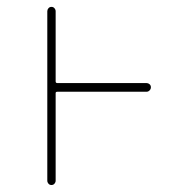

<svg xmlns="http://www.w3.org/2000/svg" viewBox="-20 -564 540 561"><path d="M118.2 -36.1V-531.2Q118.2 -536.1 121.6 -540Q125 -543.9 130.4 -543.9Q135.7 -543.9 139.2 -540Q142.6 -536.1 142.6 -531.2V-326.2Q142.6 -321.3 147.5 -321.3H408.2Q413.1 -321.3 417 -317.9Q420.9 -314.5 420.9 -309.1Q420.9 -303.7 417 -299.8Q413.1 -295.9 408.2 -295.9H147.5Q142.6 -295.9 142.6 -292V-36.1Q142.6 -31.2 139.2 -27.3Q135.7 -23.4 130.4 -23.4Q125 -23.4 121.6 -27.3Q118.2 -31.2 118.2 -36.1Z"/></svg>

Font: Rounded Mgen+ 1m thin
Style: Regular
Weight: 100
Designer: [Source Han Sans]
Ryoko NISHIZUKA  (kana & ideographs); Paul D. Hunt (Latin, Greek & Cyrillic); Wenlong ZHANG  (bopomofo
Version: Version 1.059.20150602